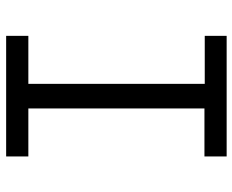

<svg xmlns="http://www.w3.org/2000/svg" viewBox="-88 -688 775 640"><g transform="rotate(90 300.0 -367.5)"><path d="M99 0V-74H259V-662H99V-735H501V-661H341V-74H501V0Z"/></g></svg>

Font: Iosevka Slab Extended
Style: Regular
Weight: 400
Width: 7
Monospace: yes
Designer: Belleve Invis
Foundry: Belleve Invis
Version: Version 11.1.1; ttfautohint (v1.8.3)